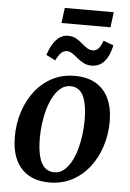

<svg xmlns="http://www.w3.org/2000/svg" viewBox="-61 -971 699 1029"><g transform="rotate(5 288.0 -456.5)"><path d="M331.5 -568.5Q397.5 -568.5 443.2 -542.2Q489 -516 513.2 -465.5Q537.5 -415 538 -342Q538 -271.5 517.8 -208Q497.5 -144.5 459 -94.8Q420.5 -45 366 -16.2Q311.5 12.5 243.5 12.5Q179 12.5 133 -13.8Q87 -40 63 -90.2Q39 -140.5 38.5 -213Q38 -284 58.2 -348Q78.5 -412 116.8 -461.8Q155 -511.5 209.2 -540Q263.5 -568.5 331.5 -568.5ZM313 -511.5Q283.5 -511.5 260.8 -493.5Q238 -475.5 221.2 -445Q204.5 -414.5 193.5 -376.2Q182.5 -338 177.5 -297.8Q172.5 -257.5 172.5 -220Q173 -156 184.2 -117.5Q195.5 -79 216 -61.5Q236.5 -44 264.5 -44Q293.5 -44 316 -62Q338.5 -80 355.2 -110.5Q372 -141 382.8 -179.2Q393.5 -217.5 398.5 -258Q403.5 -298.5 403.5 -336Q403 -400 392.2 -438.5Q381.5 -477 361.5 -494.2Q341.5 -511.5 313 -511.5ZM169 -667Q181 -704.5 197.2 -729.5Q213.5 -754.5 233.2 -767Q253 -779.5 275 -779.5Q300.5 -779.5 318.8 -769.5Q337 -759.5 352 -746.2Q367 -733 381.8 -723Q396.5 -713 414.5 -713Q430.5 -713 443.2 -725.2Q456 -737.5 467.5 -769.5L522 -749.5Q512.5 -707 497 -680.8Q481.5 -654.5 460.8 -642.8Q440 -631 414.5 -631Q390.5 -631 371.5 -641Q352.5 -651 337 -664Q321.5 -677 307 -687Q292.5 -697 276.5 -697Q259.5 -697 246 -683.8Q232.5 -670.5 218.5 -642ZM245 -926.5H508.5L498 -844.5H234.5Z"/></g></svg>

Font: Merriweather SemiBold
Style: Italic
Weight: 600
Italic angle: -7.8°
Version: Version 2.101